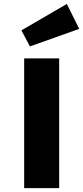

<svg xmlns="http://www.w3.org/2000/svg" viewBox="-20 -973 431 993"><path d="M105 0V-670.9H286.1V0ZM389.6 -823.7 134.8 -732.9 90.8 -815.9 325.7 -952.6Z"/></svg>

Font: REH Gaming
Style: Gaming
Weight: 700
Designer: Astigmatic (AOETI)
Foundry: Astigmatic (AOETI)
Version: Version 1.001 2011